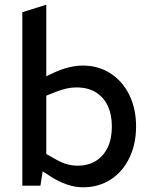

<svg xmlns="http://www.w3.org/2000/svg" viewBox="-20 -790 647 817"><path d="M333 7Q300 7 264.5 -5Q229 -17 194 -40L152 -67L173 -137L219 -111Q244 -97 266 -91Q288 -85 310 -85Q355 -85 387.5 -105Q420 -125 438 -162Q456 -199 456 -252Q456 -303 438 -340.5Q420 -378 386.5 -398Q353 -418 305 -418Q285 -418 263.5 -413.5Q242 -409 215 -398L177 -383V-105L166 -88L152 0H75V-738L177 -770V-426L148 -452L208 -480Q237 -494 269.5 -502.5Q302 -511 333 -511Q399 -511 450.5 -477.5Q502 -444 530.5 -385.5Q559 -327 559 -252Q559 -177 530.5 -118Q502 -59 451 -26Q400 7 333 7Z"/></svg>

Font: REM
Style: Regular
Weight: 400
Designer: Octavio Pardo
Foundry: Ashler Design
Version: Version 1.005;gftools[0.9.28]